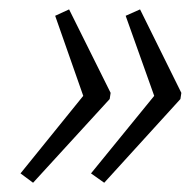

<svg xmlns="http://www.w3.org/2000/svg" viewBox="-20 -463 416 411"><path d="M23.9 -91.8 158.2 -257.8 98.1 -429.2 127.9 -442.9 216.8 -264.2 214.8 -251 50.8 -71.8ZM174.8 -91.8 310.1 -257.8 249 -429.2 279.8 -442.9 368.2 -264.2 366.2 -251 203.1 -71.8Z"/></svg>

Font: Open Sans Hebrew Condensed Light
Style: Italic
Weight: 300
Width: 3
Italic angle: -12°
Foundry: Ascender Corporation, Yanek Iontef
Version: Version 2.001;PS 002.001;hotconv 1.0.70;makeotf.lib2.5.58329